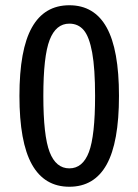

<svg xmlns="http://www.w3.org/2000/svg" viewBox="-20 -699 527 731"><path d="M433 -334Q433 -157 386 -72.5Q339 12 244 12Q149 12 101.5 -73Q54 -158 54 -334Q54 -510 101.5 -594.5Q149 -679 244 -679Q339 -679 386 -594.5Q433 -510 433 -334ZM145 -334Q145 -182 169 -120Q193 -58 244 -58Q295 -58 318.5 -120Q342 -182 342 -334Q342 -438 331 -498.5Q320 -559 299 -584Q278 -609 244 -609Q193 -609 169 -547Q145 -485 145 -334Z"/></svg>

Font: Fira Sans Compressed
Style: Regular
Weight: 400
Width: 1
Designer: bBox Type GmbH & Carrois Corporate GbR & Edenspiekermann AG
Foundry: bBox Type GmbH & Carrois Corporate GbR & Edenspiekermann AG
Version: Version 4.301